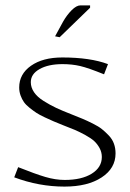

<svg xmlns="http://www.w3.org/2000/svg" viewBox="-20 -690 485 718"><path d="M316.9 -661.1 203.1 -550.8 186 -554.2 215.8 -608.9Q230 -633.8 248 -651.9Q266.1 -669.9 280.8 -669.9H316.9ZM33.2 -26.9 47.9 -64.9Q111.3 -39.6 149.4 -28.3Q187.5 -17.1 222.2 -17.1Q285.2 -17.1 323 -40.5Q360.8 -64 360.8 -103Q360.8 -120.6 352.5 -136Q344.2 -151.4 332.3 -162.4Q320.3 -173.3 298.8 -185.1Q277.3 -196.8 260.3 -204.1Q243.2 -211.4 214.8 -222.2Q192.9 -231 180.4 -236.3Q168 -241.7 147.9 -251Q127.9 -260.3 116.5 -267.8Q105 -275.4 91.1 -286.4Q77.1 -297.4 69.6 -308.1Q62 -318.8 56.9 -333Q51.8 -347.2 51.8 -362.8Q51.8 -413.1 95.9 -444.1Q140.1 -475.1 212.9 -475.1Q317.4 -475.1 383.8 -450.2L369.1 -412.1Q310.1 -436 279.8 -443.1Q249.5 -450.2 213.9 -450.2Q160.6 -450.2 127.9 -431.6Q95.2 -413.1 95.2 -382.8Q95.2 -362.8 107.4 -345Q119.6 -327.1 143.3 -312.3Q167 -297.4 190.4 -286.4Q213.9 -275.4 248 -262.2Q273.9 -252 289.1 -245.6Q304.2 -239.3 326.4 -228.3Q348.6 -217.3 361.3 -207Q374 -196.8 387.2 -182.9Q400.4 -168.9 406.2 -152.3Q412.1 -135.7 412.1 -116.2Q412.1 -60.5 359.9 -26.4Q307.6 7.8 221.2 7.8Q125.5 7.8 33.2 -26.9Z"/></svg>

Font: Resagokr
Style: Light
Weight: 300
Designer: gluk
Foundry: gluk
Version: Version 0.95